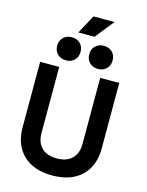

<svg xmlns="http://www.w3.org/2000/svg" viewBox="-155 -1179 983 1285"><g transform="rotate(15 336.0 -536.0)"><path d="M62 -246V-700H194V-242Q194 -177 231 -140.5Q268 -104 336 -104Q404 -104 441 -140.5Q478 -177 478 -242V-700H610V-246Q610 -125 537.5 -55.5Q465 14 336 14Q207 14 134.5 -55.5Q62 -125 62 -246ZM447 -754Q412 -754 389 -776Q366 -798 366 -834Q366 -870 389 -892Q412 -914 447 -914Q483 -914 505.5 -892Q528 -870 528 -834Q528 -798 505.5 -776Q483 -754 447 -754ZM225 -754Q190 -754 167 -776Q144 -798 144 -834Q144 -870 167 -892Q190 -914 225 -914Q261 -914 283.5 -892Q306 -870 306 -834Q306 -798 283.5 -776Q261 -754 225 -754ZM370 -956H258L328 -1086H474Z"/></g></svg>

Font: Rootstock Sans Headline
Style: Bold
Weight: 700
Designer: Florian Karsten
Foundry: Florian Karsten
Version: Version 2.000;FEAKit 1.0